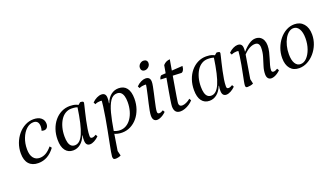

<svg xmlns="http://www.w3.org/2000/svg" viewBox="-75 -1257 3688 2118"><g transform="rotate(-20 1769.0 -198.0)"><path d="M183 12Q112 12 73.5 -30.5Q35 -73 35 -154Q35 -216 55.5 -271.5Q76 -327 112 -370Q148 -413 195 -437.5Q242 -462 294 -462Q350 -462 382 -436Q414 -410 414 -366Q414 -339 400.5 -322.5Q387 -306 364 -306Q353 -306 336 -311Q344 -337 344 -359Q344 -431 282 -431Q237 -431 199 -396Q161 -361 138 -302.5Q115 -244 115 -174Q115 -108 142 -72.5Q169 -37 217 -37Q255 -37 289.5 -56.5Q324 -76 360 -119L378 -97Q298 12 183 12Z M591 12Q533 12 500.5 -31.5Q468 -75 468 -157Q468 -222 487 -277.5Q506 -333 540.5 -374.5Q575 -416 621 -439Q667 -462 721 -462Q762 -462 793.5 -450.5Q825 -439 852 -414L849 -386Q837 -397 810 -413Q783 -429 728 -429Q689 -429 656.5 -409.5Q624 -390 601 -354Q578 -318 565 -270Q552 -222 552 -165Q552 -124 560 -94.5Q568 -65 585 -50Q602 -35 628 -35Q658 -35 683 -57Q708 -79 728.5 -126Q749 -173 766 -247Q783 -321 798 -424L843 -462Q860 -462 871 -458.5Q882 -455 882 -443Q882 -439 875 -411Q868 -383 858 -341Q848 -299 837.5 -250.5Q827 -202 820 -156.5Q813 -111 813 -76Q813 -62 818 -55.5Q823 -49 835 -49Q846 -49 857.5 -53.5Q869 -58 882 -66L894 -43Q869 -18 840.5 -3Q812 12 789 12Q764 12 751.5 -4Q739 -20 739 -51Q738 -63 739.5 -78Q741 -93 744 -109H740Q718 -51 679 -19.5Q640 12 591 12Z M1000 258Q981 258 975 249Q969 240 969 222Q969 210 976.5 168.5Q984 127 996 66.5Q1008 6 1021.5 -64Q1035 -134 1047 -203.5Q1059 -273 1066.5 -331.5Q1074 -390 1074 -426L1089 -392Q1088 -394 1075.5 -396Q1063 -398 1057 -398Q1042 -398 1026 -395Q1010 -392 994 -384L982 -408Q1008 -434 1037 -448Q1066 -462 1091 -462Q1118 -462 1131 -447Q1144 -432 1144 -403Q1144 -388 1143 -373Q1142 -358 1138 -342H1142Q1163 -400 1202.5 -431Q1242 -462 1292 -462Q1355 -462 1387.5 -419Q1420 -376 1420 -294Q1420 -230 1400.5 -174Q1381 -118 1346.5 -76.5Q1312 -35 1265.5 -11.5Q1219 12 1165 12Q1140 12 1115 6.5Q1090 1 1066 -11L1056 -47Q1090 -33 1110.5 -27Q1131 -21 1154 -21Q1194 -21 1227.5 -41Q1261 -61 1285.5 -97Q1310 -133 1323.5 -181Q1337 -229 1337 -285Q1337 -326 1328.5 -355Q1320 -384 1302.5 -399.5Q1285 -415 1258 -415Q1209 -415 1177.5 -368Q1146 -321 1124 -237Q1102 -153 1084 -40Q1066 73 1045 205L1041 156L1062 243Q1050 250 1032 254Q1014 258 1000 258Z M1577 12Q1552 12 1539 -5Q1526 -22 1526 -54Q1526 -76 1532.5 -112Q1539 -148 1549 -191Q1559 -234 1569 -277.5Q1579 -321 1586.5 -358.5Q1594 -396 1595 -420L1608 -392Q1604 -395 1595.5 -396.5Q1587 -398 1576 -398Q1562 -398 1546 -395Q1530 -392 1513 -384L1501 -408Q1526 -434 1555.5 -448Q1585 -462 1607 -462Q1637 -462 1650.5 -447Q1664 -432 1664 -403Q1664 -384 1657.5 -350.5Q1651 -317 1642 -277Q1633 -237 1624 -197Q1615 -157 1608.5 -124.5Q1602 -92 1602 -74Q1602 -49 1623 -49Q1634 -49 1645.5 -53.5Q1657 -58 1670 -66L1683 -43Q1666 -26 1647 -13.5Q1628 -1 1610 5.5Q1592 12 1577 12ZM1637 -548Q1615 -548 1603.5 -560Q1592 -572 1592 -591Q1592 -610 1601.5 -624Q1611 -638 1625.5 -646Q1640 -654 1653 -654Q1676 -654 1688 -642.5Q1700 -631 1700 -611Q1700 -592 1690 -578Q1680 -564 1665.5 -556Q1651 -548 1637 -548Z M1852 12Q1815 12 1797 -9Q1779 -30 1779 -72Q1779 -81 1781.5 -100Q1784 -119 1789 -152Q1794 -185 1803 -236Q1812 -287 1825 -359.5Q1838 -432 1855 -530Q1872 -549 1891 -558Q1910 -567 1935 -569Q1916 -461 1902.5 -381Q1889 -301 1879.5 -246Q1870 -191 1864.5 -156Q1859 -121 1856.5 -103.5Q1854 -86 1854 -82Q1854 -43 1891 -43Q1913 -43 1939.5 -55Q1966 -67 1988 -86L2001 -63Q1984 -43 1958 -25.5Q1932 -8 1904 2Q1876 12 1852 12ZM2005 -383 1762 -394Q1764 -409 1771.5 -421Q1779 -433 1788 -436L2041 -452Q2041 -441 2037 -425.5Q2033 -410 2025 -398Q2017 -386 2005 -383Z M2192 12Q2134 12 2101.5 -31.5Q2069 -75 2069 -157Q2069 -222 2088 -277.5Q2107 -333 2141.5 -374.5Q2176 -416 2222 -439Q2268 -462 2322 -462Q2363 -462 2394.5 -450.5Q2426 -439 2453 -414L2450 -386Q2438 -397 2411 -413Q2384 -429 2329 -429Q2290 -429 2257.5 -409.5Q2225 -390 2202 -354Q2179 -318 2166 -270Q2153 -222 2153 -165Q2153 -124 2161 -94.5Q2169 -65 2186 -50Q2203 -35 2229 -35Q2259 -35 2284 -57Q2309 -79 2329.5 -126Q2350 -173 2367 -247Q2384 -321 2399 -424L2444 -462Q2461 -462 2472 -458.5Q2483 -455 2483 -443Q2483 -439 2476 -411Q2469 -383 2459 -341Q2449 -299 2438.5 -250.5Q2428 -202 2421 -156.5Q2414 -111 2414 -76Q2414 -62 2419 -55.5Q2424 -49 2436 -49Q2447 -49 2458.5 -53.5Q2470 -58 2483 -66L2495 -43Q2470 -18 2441.5 -3Q2413 12 2390 12Q2365 12 2352.5 -4Q2340 -20 2340 -51Q2339 -63 2340.5 -78Q2342 -93 2345 -109H2341Q2319 -51 2280 -19.5Q2241 12 2192 12Z M2637 12Q2624 12 2619 6Q2614 0 2614 -12Q2614 -26 2620.5 -60Q2627 -94 2636.5 -140.5Q2646 -187 2655.5 -238.5Q2665 -290 2671.5 -339Q2678 -388 2678 -426L2690 -392Q2689 -394 2679 -396Q2669 -398 2658 -398Q2644 -398 2628 -395Q2612 -392 2595 -384L2583 -408Q2608 -434 2637.5 -448Q2667 -462 2689 -462Q2718 -462 2731.5 -447Q2745 -432 2745 -403Q2745 -395 2745 -385.5Q2745 -376 2743 -365H2747Q2784 -409 2823.5 -435.5Q2863 -462 2899 -462Q2933 -462 2955.5 -446.5Q2978 -431 2989.5 -404.5Q3001 -378 3001 -345Q3001 -307 2992 -269.5Q2983 -232 2972 -197Q2961 -162 2952 -130Q2943 -98 2943 -72Q2943 -49 2966 -49Q2976 -49 2987.5 -53.5Q2999 -58 3012 -66L3025 -43Q3008 -26 2989 -13.5Q2970 -1 2952 5.5Q2934 12 2919 12Q2894 12 2880 -5Q2866 -22 2866 -53Q2866 -98 2881 -145Q2896 -192 2911 -242Q2926 -292 2926 -344Q2926 -373 2913.5 -389.5Q2901 -406 2874 -406Q2843 -406 2809.5 -388.5Q2776 -371 2739 -332L2689 -29L2687 -90L2706 -3Q2690 5 2671 8.5Q2652 12 2637 12Z M3245 12Q3178 12 3141 -32.5Q3104 -77 3104 -156Q3104 -217 3124.5 -272Q3145 -327 3180 -370Q3215 -413 3260.5 -437.5Q3306 -462 3356 -462Q3424 -462 3464 -415.5Q3504 -369 3504 -289Q3504 -230 3483 -176Q3462 -122 3425.5 -79.5Q3389 -37 3342.5 -12.5Q3296 12 3245 12ZM3274 -25Q3314 -25 3347 -59Q3380 -93 3400.5 -150.5Q3421 -208 3421 -276Q3421 -346 3397 -385.5Q3373 -425 3332 -425Q3303 -425 3277 -405Q3251 -385 3231 -349.5Q3211 -314 3199.5 -268Q3188 -222 3188 -171Q3188 -101 3211 -63Q3234 -25 3274 -25Z"/></g></svg>

Font: Petrona
Style: Italic
Weight: 400
Italic angle: -9°
Designer: Ringo R. Seeber
Foundry: Ringo R. Seeber
Version: Version 2.001; ttfautohint (v1.8.3)